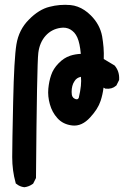

<svg xmlns="http://www.w3.org/2000/svg" viewBox="-20 -781 540 805"><path d="M81.1 3.9Q62.5 1.5 48.3 -10.3L45.9 -12.2L45.4 -15.1Q31.2 -65.9 31.2 -122.1Q31.2 -149.4 32.2 -207.8Q33.2 -266.1 35.2 -355.5Q39.1 -535.2 48.8 -594.7Q59.1 -657.2 101.6 -699.2Q122.1 -720.2 143.8 -733.6Q165.5 -747.1 187.5 -752.4Q230.5 -763.7 275.4 -759.8Q291 -758.3 305.7 -752.9Q320.3 -747.6 334 -738.5Q347.7 -729.5 360.4 -716.8Q398.9 -678.7 408.2 -628.9Q412.1 -606 414.1 -582.3Q416 -558.6 415 -533.7L459 -507.3L460.4 -506.3L461.4 -505.4Q481.4 -481 479.5 -447.8V-445.8L478.5 -443.8L468.8 -424.3L467.8 -422.4L466.3 -421.4Q449.7 -406.7 423.8 -409.2H421.9L420.4 -410.2L414.1 -413.6Q410.6 -384.8 401.9 -358.4Q398.9 -349.6 394.8 -340.8Q390.6 -332 385 -323.2Q379.4 -314.5 372.6 -305.9Q365.7 -297.4 357.9 -288.6Q323.2 -250.5 283.2 -254.9Q244.1 -259.3 220.7 -285.6Q198.2 -310.5 189 -344.2Q179.7 -377 182.6 -409.2Q184.1 -424.8 187 -439Q189.9 -453.1 194.3 -465.8Q203.1 -492.7 225.6 -515.6Q247.6 -538.6 274.4 -547.4Q295.4 -554.2 318.8 -555.2Q316.9 -577.1 313.2 -594.5Q309.6 -611.8 304.2 -623.8Q298.8 -635.7 291.5 -644Q283.7 -652.3 274.9 -657.5Q266.1 -662.6 255.6 -664.3Q245.1 -666 233.4 -664.1Q196.3 -658.7 171.4 -631.3Q146 -603 140.6 -559.1Q134.8 -512.2 130.9 -37.1V-34.7L129.9 -32.7L120.1 -13.2L119.1 -11.2L117.2 -9.8Q101.6 1.5 83 3.9H82ZM310.1 -370.1Q316.9 -398.9 319.1 -421.1Q321.3 -443.4 319.3 -459Q310.1 -457 303.5 -452.6Q296.9 -448.2 292.5 -440.9Q286.1 -431.6 283.2 -420.2Q280.3 -408.7 280.3 -395.5Q280.3 -382.8 283.7 -376.2Q287.1 -369.6 293.9 -366.7Q298.3 -364.7 301.5 -364.7Q304.7 -364.7 306.4 -366Q308.1 -367.2 310.1 -370.1Z"/></svg>

Font: NaikaiFont
Style: Bold
Weight: 700
Version: Version 1.89